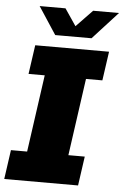

<svg xmlns="http://www.w3.org/2000/svg" viewBox="-64 -927 623 969"><g transform="rotate(5 247.0 -442.5)"><path d="M-5 0 16 -148H98L153 -539H71L92 -686H466L445 -539H362L307 -148H390L369 0ZM188 -746 97 -885H228L299 -780H267L368 -885H499L372 -746Z"/></g></svg>

Font: Chivo Medium Black
Style: Italic
Weight: 900
Italic angle: -8.05°
Version: Version 2.002